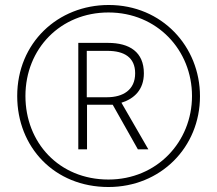

<svg xmlns="http://www.w3.org/2000/svg" viewBox="-20 -742 871 770"><path d="M415 8C624 8 782 -151 782 -356C782 -555 630 -722 416 -722C212 -722 49 -570 49 -357C49 -152 198 8 415 8ZM415 -22C216 -22 82 -171 82 -357C82 -547 223 -692 415 -692C610 -692 750 -541 750 -357C750 -173 609 -22 415 -22ZM294 -143H329V-322H432L533 -143H575L467 -330C518 -346 557 -382 557 -448C557 -533 500 -570 413 -570H294ZM409 -352H328V-538H411C478 -538 522 -512 522 -448C522 -381 473 -352 409 -352Z"/></svg>

Font: Noto Sans Gurmukhi UI SemiCondensed ExtraLight
Style: Regular
Weight: 200
Width: 4
Designer: Jelle Bosma - Monotype Design Team
Foundry: Monotype Imaging Inc.
Version: Version 2.004